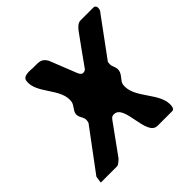

<svg xmlns="http://www.w3.org/2000/svg" viewBox="-176 -880 1052 1052"><g transform="rotate(-45 350.0 -354.0)"><path d="M33 0H160C170 0 196 -24 197 -27L317 -193C330 -211 334 -214 349 -214C429 -214 389 0 473 0H587C598 0 603 -12 604 -20C619 -117 484 -196 499 -294C503 -319 533 -334 538 -365C542 -392 523 -405 527 -430L528 -440C551 -471 657 -616 680 -647C694 -666 698 -667 700 -683C702 -694 696 -707 682 -707H582C561 -707 540 -682 530 -667C511 -642 428 -525 410 -500C402 -494 397 -493 389 -493C374 -493 366 -516 362 -527C353 -549 313 -651 304 -673C283 -711 259 -707 216 -707C200 -707 144 -717 139 -683C125 -593 248 -520 233 -426C229 -403 206 -387 202 -364C198 -335 224 -321 220 -294C218 -279 218 -280 208 -267C183 -233 64 -74 39 -40Z"/></g></svg>

Font: Asimov Print
Style: CIt
Weight: 500
Designer: Google
Version: Version 2.000980: 2014